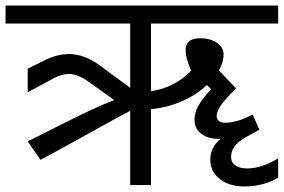

<svg xmlns="http://www.w3.org/2000/svg" viewBox="-30 -668 1024 693"><path d="M974 -583H515V-339Q556 -344 594.5 -364Q633 -384 660 -413Q640 -458 640 -487Q640 -530 692 -530Q728 -530 752.5 -514Q777 -498 777 -472Q777 -443 760 -414L822 -349Q780 -307 766 -286Q752 -265 752 -249Q752 -238 760 -231.5Q768 -225 782 -225Q822 -225 868 -248L882 -255L906 -200L851 -169Q804 -141 804 -102Q804 -82 819.5 -71Q835 -60 863 -60Q890 -60 920 -70.5Q950 -81 974 -97V-27Q952 -13 920.5 -4Q889 5 853 5Q797 5 763 -22Q729 -49 729 -92Q729 -115 739.5 -134.5Q750 -154 766 -167Q724 -165 698 -184Q672 -203 672 -236Q672 -260 685 -284.5Q698 -309 732 -346L717 -361Q677 -324 624 -301.5Q571 -279 515 -274V0H440V-268Q395 -245 286 -184Q147 -107 116 -91L70 -158L91 -168Q193 -220 257.5 -251.5Q322 -283 382 -307L291 -372Q251 -401 218 -401Q192 -401 163 -385L70 -335V-420L126 -448Q175 -473 219 -473Q274 -473 330 -432L440 -351V-583H-10V-648H974Z"/></svg>

Font: Madhuban Light
Style: Regular
Weight: 300
Designer: jaikishan Patel
Foundry: MagicType
Version: Version 1.000